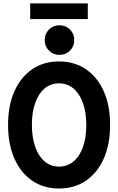

<svg xmlns="http://www.w3.org/2000/svg" viewBox="-20 -1083 684 1111"><path d="M321.4 7.8Q232.3 7.8 166 -37.6Q99.7 -83 63.2 -165.8Q26.7 -248.5 26.7 -360.4Q26.7 -471.9 63.2 -554.3Q99.7 -636.7 166 -682.1Q232.3 -727.5 321.4 -727.5Q411 -727.5 477.5 -682.1Q544 -636.6 580.6 -554.3Q617.1 -471.9 617.1 -360.2Q617.1 -248.5 580.6 -165.8Q544 -83 477.5 -37.6Q411 7.8 321.4 7.8ZM321.8 -118.9Q369.9 -118.9 405.5 -148.8Q441 -178.6 460.3 -232.9Q479.5 -287.1 479.3 -360.4Q479.1 -433.6 459.6 -487.7Q440.2 -541.7 404.7 -571.3Q369.2 -600.8 321.4 -600.8Q273.8 -600.8 238.5 -571.4Q203.2 -542 183.9 -487.9Q164.5 -433.9 164.5 -360.4Q164.5 -286.8 183.9 -232.5Q203.2 -178.2 238.6 -148.6Q274 -118.9 321.8 -118.9ZM324.2 -765.5Q288 -765.5 263.3 -790.2Q238.7 -814.9 238.7 -851.1Q238.7 -887.3 263.3 -912Q288 -936.7 324.2 -936.7Q360.5 -936.7 385.1 -912Q409.8 -887.3 409.8 -851.1Q409.8 -814.9 385.1 -790.2Q360.4 -765.5 324.2 -765.5ZM154.6 -972.7V-1063.4H488V-972.7Z"/></svg>

Font: Reddit Sans Condensed
Style: Regular
Weight: 400
Designer: Stephen Hutchings
Foundry: Reddit
Version: Version 1.014